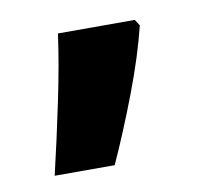

<svg xmlns="http://www.w3.org/2000/svg" viewBox="-42 -162 370 337"><g transform="rotate(-10 142.5 6.5)"><path d="M217 -116 224 -105Q211 -52 187 11Q163 74 138 129H31Q45 70 59 3Q73 -64 80 -116Z"/></g></svg>

Font: Noto IKEA Latin
Style: Bold
Weight: 700
Designer: Monotype Design Team
Foundry: Monotype Imaging Inc.
Version: Version 1.0